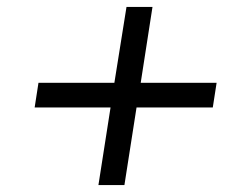

<svg xmlns="http://www.w3.org/2000/svg" viewBox="-20 -562 711 554"><path d="M264 -28 299 -252H80L91 -323H310L345 -542H420L386 -323H605L594 -252H374L339 -28Z"/></svg>

Font: Nunito Sans 10pt SemiExpanded Medium
Style: Italic
Weight: 500
Width: 6
Italic angle: -9°
Designer: Vernon Adams
Foundry: Vernon Adams
Version: Version 3.101;gftools[0.9.27]